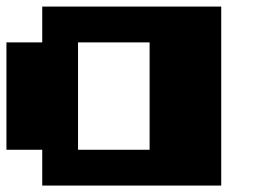

<svg xmlns="http://www.w3.org/2000/svg" viewBox="-20 -576 818 596"><path d="M222.2 -111.1H444.4V-444.4H222.2ZM111.1 -111.1H0V-444.4H111.1V-555.6H666.7V0H111.1Z"/></svg>

Font: Pixeloid Sans
Style: Bold
Weight: 700
Monospace: yes
Designer: GGBot
Version: 0.3